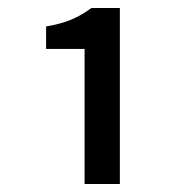

<svg xmlns="http://www.w3.org/2000/svg" viewBox="-20 -896 456 479"><path d="M191 -437H279V-876H208C175 -852 147 -839 95 -830V-774H191Z"/></svg>

Font: Noto Sans T Chinese Medium
Style: Regular
Weight: 500
Designer: Ryoko NISHIZUKA (kana & ideographs); Paul D. Hunt (Latin, Greek & Cyrillic); Wenlong ZHANG (bopomofo); Sandoll Communica
Foundry: Adobe Systems Incorporated
Version: Version 1.000;PS 1;hotconv 1.0.78;makeotf.lib2.5.61930